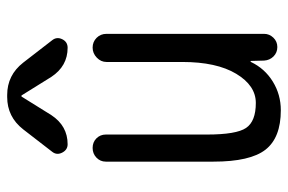

<svg xmlns="http://www.w3.org/2000/svg" viewBox="-155 -645 810 540"><g transform="rotate(-90 250.0 -375.0)"><path d="M210 9.8Q132.8 9.8 99.1 -33.2Q65.4 -76.2 65.4 -179.7V-482.4Q65.4 -498 76.7 -508.8Q87.9 -519.5 104 -519.5Q120.1 -519.5 130.9 -508.8Q141.6 -498 141.6 -482.4V-198.2Q141.6 -115.2 160.2 -87.9Q178.7 -60.5 230.5 -60.5Q279.3 -60.5 312.5 -115.7Q345.7 -170.9 345.7 -267.6V-480.5Q345.7 -496.1 357.9 -507.8Q370.1 -519.5 386.2 -519.5Q402.3 -519.5 413.6 -508.3Q424.8 -497.1 424.8 -480.5V-37.1Q424.8 -22.5 414.1 -11.2Q403.3 0 387.7 0Q372.1 0 361.3 -10.7Q350.6 -21.5 349.6 -37.1L348.6 -74.2Q348.6 -75.2 347.7 -75.2Q345.7 -75.2 345.7 -74.2Q327.1 -35.2 290.5 -12.7Q253.9 9.8 210 9.8ZM343.8 -714.8 407.2 -632.8Q417 -620.1 409.7 -605Q402.3 -589.8 385.7 -589.8Q334 -589.8 303.7 -635.7L252 -718.8Q252 -719.7 250 -719.7Q248 -719.7 248 -718.8L196.3 -635.7Q166 -589.8 114.3 -589.8Q98.6 -589.8 90.8 -605Q83 -620.1 92.8 -632.8L156.2 -714.8Q191.4 -759.8 247.1 -759.8H252.9Q308.6 -759.8 343.8 -714.8Z"/></g></svg>

Font: Rounded Mgen+ 1m regular
Style: Regular
Weight: 400
Designer: [Source Han Sans]
Ryoko NISHIZUKA  (kana & ideographs); Paul D. Hunt (Latin, Greek & Cyrillic); Wenlong ZHANG  (bopomofo
Version: Version 1.059.20150602